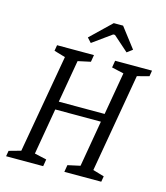

<svg xmlns="http://www.w3.org/2000/svg" viewBox="-115 -866 827 955"><g transform="rotate(15 298.5 -389.0)"><path d="M531 -553 443 -46 501 -29 496 0H306L312 -36L376 -50L417 -288H182L141 -50L203 -36L197 0H6L11 -29L72 -46L161 -552L103 -569L108 -599H298L292 -563L227 -549L189 -330H425L463 -549L401 -563L407 -599H597L592 -569ZM246 -676 352 -778H400L479 -675L451 -654L373 -723H364L267 -653Z"/></g></svg>

Font: Grenze Light
Style: Italic
Weight: 300
Italic angle: -10°
Designer: Renata Polastri
Foundry: Omnibus-Type
Version: Version 1.002; ttfautohint (v1.8)